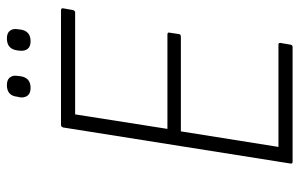

<svg xmlns="http://www.w3.org/2000/svg" viewBox="-172 -676 848 543"><g transform="rotate(-90 251.5 -404.0)"><path d="M66 0Q60 0 61 -6L163 -649Q165 -655 170 -655H494Q501 -655 500 -649L495 -621Q493 -615 488 -615H200L159 -354H426Q433 -354 431 -347L427 -321Q426 -316 420 -316H152L108 -40H397Q403 -40 402 -34L397 -5Q396 0 390 0ZM407 -741Q392 -741 385.5 -749Q379 -757 380 -770L381 -779Q385 -808 415 -808Q430 -808 436.5 -799.5Q443 -791 441 -779L440 -770Q436 -741 407 -741ZM275 -741Q260 -741 253.5 -749Q247 -757 248 -770L250 -779Q253 -808 283 -808Q298 -808 304.5 -799.5Q311 -791 309 -779L308 -770Q304 -741 275 -741Z"/></g></svg>

Font: Sofia Sans Semi Condensed ExtraLight
Style: Italic
Weight: 250
Italic angle: -9°
Version: Version 4.100